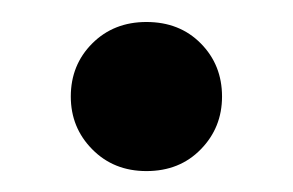

<svg xmlns="http://www.w3.org/2000/svg" viewBox="-20 -150 273 179"><path d="M116.5 -129.5Q147.5 -129.5 167.2 -109.5Q187 -89.5 187 -60Q187 -31 167.2 -10.8Q147.5 9.5 116.5 9.5Q86 9.5 66 -10.8Q46 -31 46 -60Q46 -89.5 66 -109.5Q86 -129.5 116.5 -129.5Z"/></svg>

Font: Newsreader Display
Style: Regular
Weight: 400
Designer: Hugues Gentile
Foundry: Production Type
Version: Version 1.001